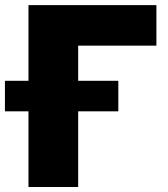

<svg xmlns="http://www.w3.org/2000/svg" viewBox="-69 -748 672 768"><path d="M556.6 -727.5V-565.4H243.7V0H44.9V-727.5ZM-49.3 -302.7V-424.8H404.3V-302.7Z"/></svg>

Font: Inter 18pt Black
Style: Regular
Weight: 900
Designer: Rasmus Andersson
Foundry: rsms
Version: Version 4.001;git-66647c0bb